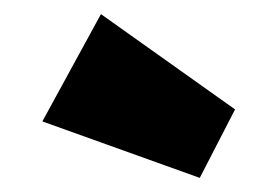

<svg xmlns="http://www.w3.org/2000/svg" viewBox="-20 -794 393 272"><path d="M263 -542 40 -622 123 -774 313 -639Z"/></svg>

Font: Outfit Thin Black
Style: Regular
Weight: 900
Version: Version 1.100;gftools[0.9.27]